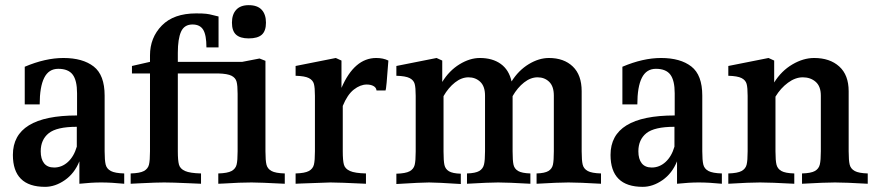

<svg xmlns="http://www.w3.org/2000/svg" viewBox="-20 -710 3394 745"><path d="M462 -37V3Q412 -2 372 -2Q335 -2 288 3V-84Q269 -37 231.5 -11Q194 15 155 15Q30 15 30 -109Q30 -262 279 -262V-348Q279 -398 262 -420.5Q245 -443 206 -443Q169 -443 151.5 -408Q134 -373 134 -305H76V-451Q156 -485 226 -485Q301 -485 343.5 -452Q386 -419 386 -339V-123Q386 -88 390 -71.5Q394 -55 410 -46.5Q426 -38 462 -37ZM278 -141V-218Q200 -218 169 -193Q138 -168 138 -123Q138 -93 151 -76.5Q164 -60 190 -60Q220 -60 243.5 -81.5Q267 -103 278 -141Z M880 -622Q880 -654 896.5 -672Q913 -690 945 -690Q979 -690 995.5 -672Q1012 -654 1012 -622Q1012 -590 996 -575.5Q980 -561 945 -561Q912 -561 896 -575.5Q880 -590 880 -622ZM1085 -37V3Q987 -2 956 -2Q911 -2 850 2L827 3V-37Q863 -38 878.5 -46.5Q894 -55 898 -71Q902 -87 902 -123V-346Q902 -378 898 -393Q894 -408 878.5 -416Q863 -424 827 -425H670V-123Q670 -87 674.5 -71Q679 -55 698 -46.5Q717 -38 760 -37V3L714 1Q648 -2 617 -2Q587 -2 527 1L487 3V-37Q523 -38 538.5 -46.5Q554 -55 558 -71Q562 -87 562 -123V-425H492V-454L562 -470V-495Q562 -564 608 -611Q654 -658 741 -658Q767 -658 780 -656.5Q793 -655 805.5 -651.5Q818 -648 828 -646V-526H781Q781 -574 768.5 -594.5Q756 -615 727 -615Q695 -615 682.5 -587Q670 -559 670 -505V-470H920L987 -483L1010 -474V-123Q1010 -87 1014 -71Q1018 -55 1033.5 -46.5Q1049 -38 1085 -37Z M1487 -475Q1479 -362 1476 -359H1441Q1440 -370 1429.5 -376Q1419 -382 1403 -382Q1378 -382 1353 -362.5Q1328 -343 1310 -299V-123Q1310 -87 1314.5 -71Q1319 -55 1338 -46.5Q1357 -38 1400 -37V3Q1295 -2 1262 -2Q1246 -2 1148 2L1127 3V-37Q1163 -38 1178.5 -46.5Q1194 -55 1198 -71Q1202 -87 1202 -123V-338Q1202 -370 1198 -384.5Q1194 -399 1178.5 -407Q1163 -415 1127 -416V-454L1283 -485L1305 -475V-369Q1355 -485 1440 -485Q1467 -485 1487 -475Z M2312 -37V3Q2225 -2 2186 -2Q2147 -2 2062 3V-37Q2094 -38 2108 -46.5Q2122 -55 2125.5 -71Q2129 -87 2129 -123V-339Q2129 -375 2111 -392.5Q2093 -410 2066 -410Q2039 -410 2013.5 -390Q1988 -370 1969 -337V-123Q1969 -87 1972.5 -71Q1976 -55 1990.5 -46.5Q2005 -38 2038 -37V3Q1950 -2 1913 -2Q1877 -2 1792 3V-37Q1825 -38 1839.5 -46.5Q1854 -55 1858 -71.5Q1862 -88 1862 -123V-339Q1862 -375 1843.5 -392.5Q1825 -410 1798 -410Q1771 -410 1745.5 -390Q1720 -370 1701 -337V-122Q1701 -86 1704.5 -70Q1708 -54 1722 -45.5Q1736 -37 1768 -36V4Q1675 -2 1645 -2Q1615 -2 1518 4V-36Q1554 -37 1569.5 -45.5Q1585 -54 1589 -70Q1593 -86 1593 -122V-338Q1593 -370 1589 -384.5Q1585 -399 1569.5 -407Q1554 -415 1518 -416V-454L1674 -485L1696 -475V-392Q1723 -436 1763 -460.5Q1803 -485 1842 -485Q1891 -485 1923 -462Q1955 -439 1965 -394Q1992 -437 2031.5 -461Q2071 -485 2110 -485Q2168 -485 2202.5 -452Q2237 -419 2237 -356V-123Q2237 -87 2241 -71Q2245 -55 2260.5 -46.5Q2276 -38 2312 -37Z M2781 -37V3Q2731 -2 2691 -2Q2654 -2 2607 3V-84Q2588 -37 2550.5 -11Q2513 15 2474 15Q2349 15 2349 -109Q2349 -262 2598 -262V-348Q2598 -398 2581 -420.5Q2564 -443 2525 -443Q2488 -443 2470.5 -408Q2453 -373 2453 -305H2395V-451Q2475 -485 2545 -485Q2620 -485 2662.5 -452Q2705 -419 2705 -339V-123Q2705 -88 2709 -71.5Q2713 -55 2729 -46.5Q2745 -38 2781 -37ZM2597 -141V-218Q2519 -218 2488 -193Q2457 -168 2457 -123Q2457 -93 2470 -76.5Q2483 -60 2509 -60Q2539 -60 2562.5 -81.5Q2586 -103 2597 -141Z M3347 -37V3Q3260 -2 3220 -2Q3180 -2 3092 3V-37Q3127 -38 3142 -46.5Q3157 -55 3161 -71.5Q3165 -88 3165 -123V-339Q3165 -375 3145 -392.5Q3125 -410 3095 -410Q3066 -410 3037.5 -389Q3009 -368 2989 -335V-123Q2989 -87 2993 -71Q2997 -55 3012 -46.5Q3027 -38 3062 -37V3Q2970 -2 2929 -2Q2888 -2 2806 3V-37Q2842 -38 2857.5 -46.5Q2873 -55 2877 -71Q2881 -87 2881 -123V-338Q2881 -370 2877 -384.5Q2873 -399 2857.5 -407Q2842 -415 2806 -416V-454L2962 -485L2984 -475V-390Q3012 -435 3054.5 -460Q3097 -485 3139 -485Q3200 -485 3236.5 -452Q3273 -419 3273 -356V-123Q3273 -87 3277 -71Q3281 -55 3296.5 -46.5Q3312 -38 3347 -37Z"/></svg>

Font: Gupter
Style: Bold
Weight: 700
Designer: Octavio Pardo
Version: Version 1.000